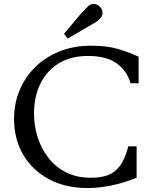

<svg xmlns="http://www.w3.org/2000/svg" viewBox="-20 -941 774 971"><path d="M423 10Q310 10 226 -35.5Q142 -81 96.5 -160Q51 -239 51 -340Q51 -416 78.5 -483Q106 -550 157.5 -601Q209 -652 281 -681Q353 -710 441 -710Q521 -710 578 -693Q635 -676 681 -654V-520H640Q624 -580 572 -619Q520 -658 425 -658Q338 -658 277 -620.5Q216 -583 184 -517.5Q152 -452 152 -366Q152 -305 170.5 -247Q189 -189 225 -142.5Q261 -96 315 -69Q369 -42 440 -42Q488 -42 524 -54.5Q560 -67 586 -101.5Q612 -136 629 -201H671V-42Q600 -14 538 -2Q476 10 423 10ZM322 -746 304 -770 386 -868Q397 -880 406.5 -890Q416 -900 426 -910Q440 -923 457.5 -921Q475 -919 487 -905Q500 -890 498.5 -873Q497 -856 482 -843Q471 -833 459.5 -826Q448 -819 434 -811Z"/></svg>

Font: Hedvig Letters Serif 12pt
Style: Regular
Weight: 400
Designer: Alexander Örn & Tor Weibull
Foundry: Kanon Foundry
Version: Version 1.000; ttfautohint (v1.8.4.7-5d5b)